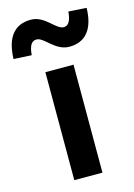

<svg xmlns="http://www.w3.org/2000/svg" viewBox="-183 -898 670 962"><g transform="rotate(-15 152.0 -416.5)"><path d="M79 0H225V-560H79ZM229 -652C314 -652 360 -710 362 -818L269 -824C265 -778 252 -754 227 -754C186 -754 149 -833 76 -833C-10 -833 -55 -775 -58 -665L35 -660C39 -708 52 -730 78 -730C118 -730 155 -652 229 -652Z"/></g></svg>

Font: Genne Gothic Bold
Style: Regular
Weight: 700
Designer: Ryoko NISHIZUKA (kana & ideographs); Paul D. Hunt (Latin, Greek & Cyrillic); Wenlong ZHANG (bopomofo); Sandoll Communica
Foundry: Adobe Systems Incorporated
Version: Version 1.004;PS 1.004;hotconv 16.6.51;makeotf.lib2.5.65220